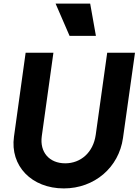

<svg xmlns="http://www.w3.org/2000/svg" viewBox="-20 -1039 773 1071"><path d="M336 12C507 12 643 -105 666 -269L733 -745H578L514 -287C500 -188 430 -128 344 -128C255 -128 201 -190 213 -279L278 -745H123L58 -277C35 -113 157 12 336 12ZM290 -1019 368 -839H515L483 -1019Z"/></svg>

Font: Mluvka ExtraBold
Style: Italic
Weight: 800
Italic angle: -8°
Designer: Modified by Jiří Krblich, Original typeface by Gumpita Rahayu
Foundry: Gumpita Rahayu & Jiří Krblich
Version: Version 2.000;Glyphs 3.1.1 (3134)